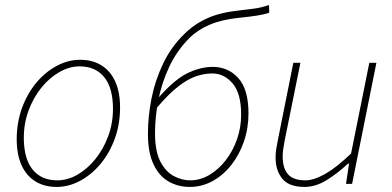

<svg xmlns="http://www.w3.org/2000/svg" viewBox="-20 -726 1548 758"><path d="M204 12Q155 12 119.5 -10Q84 -32 65 -74Q46 -116 46 -176Q46 -243 67 -300Q88 -357 123.5 -399.5Q159 -442 204 -466Q249 -490 296 -490Q345 -490 380.5 -468Q416 -446 435 -404Q454 -362 454 -302Q454 -235 433 -178Q412 -121 376.5 -78.5Q341 -36 296 -12Q251 12 204 12ZM206 -14Q247 -14 286 -36.5Q325 -59 356.5 -98Q388 -137 407 -188Q426 -239 426 -296Q426 -379 391.5 -421.5Q357 -464 294 -464Q254 -464 214.5 -441.5Q175 -419 143.5 -380Q112 -341 93 -290Q74 -239 74 -182Q74 -100 108.5 -57Q143 -14 206 -14Z M729 12Q683 12 645.5 -9.5Q608 -31 586 -77.5Q564 -124 564 -198Q564 -265 578 -336.5Q592 -408 624 -475Q656 -542 710 -594Q749 -632 799.5 -654.5Q850 -677 926 -685Q960 -689 979.5 -691.5Q999 -694 1012.5 -697.5Q1026 -701 1042 -706L1043 -676Q1024 -669 995 -664.5Q966 -660 926 -656Q856 -649 808 -628.5Q760 -608 728 -576Q678 -526 648 -462Q618 -398 605 -330.5Q592 -263 592 -200Q592 -129 613 -88.5Q634 -48 666 -31Q698 -14 731 -14Q770 -14 806 -35Q842 -56 870.5 -92.5Q899 -129 915.5 -175.5Q932 -222 932 -274Q932 -357 898.5 -396.5Q865 -436 818 -436Q789 -436 757 -426Q725 -416 686 -386.5Q647 -357 597 -298L602 -336Q667 -411 719 -436.5Q771 -462 820 -462Q881 -462 921 -417.5Q961 -373 961 -278Q961 -220 943 -167.5Q925 -115 893 -74.5Q861 -34 819 -11Q777 12 729 12Z M1182 12Q1121 12 1094.5 -20.5Q1068 -53 1068 -104Q1068 -122 1070 -134.5Q1072 -147 1076 -168L1138 -478H1166L1104 -172Q1100 -150 1098 -136.5Q1096 -123 1096 -108Q1096 -62 1117 -38Q1138 -14 1186 -14Q1219 -14 1264 -39.5Q1309 -65 1366 -120L1438 -478H1466L1370 0H1346L1358 -80H1354Q1312 -41 1269 -14.5Q1226 12 1182 12Z"/></svg>

Font: Source Sans 3 ExtraLight
Style: Italic
Weight: 250
Italic angle: -11°
Designer: Paul D. Hunt
Foundry: Adobe
Version: Version 3.046;hotconv 1.0.118;makeotfexe 2.5.65603